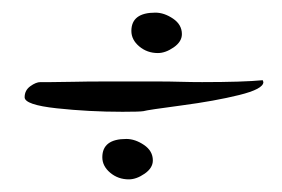

<svg xmlns="http://www.w3.org/2000/svg" viewBox="-20 -389 446 304"><path d="M268 -335Q268 -323 255 -314Q242 -305 230 -305Q213 -305 200.5 -315.5Q188 -326 188 -340Q188 -369 226 -369Q240 -369 254 -359.5Q268 -350 268 -335ZM198 -260Q214 -260 231 -260Q248 -260 265.5 -259.5Q283 -259 300 -259Q365 -259 396 -262L397 -259Q397 -248 358.5 -238.5Q320 -229 267 -222Q214 -215 207 -213Q201 -212 174 -212Q121 -212 70 -217.5Q19 -223 19 -235Q19 -246 28 -252.5Q37 -259 44 -259Q45 -259 61 -259Q77 -259 97 -259.5Q117 -260 145.5 -260Q174 -260 198 -260ZM222 -135Q222 -123 209 -114Q196 -105 184 -105Q167 -105 154.5 -115.5Q142 -126 142 -140Q142 -169 180 -169Q194 -169 208 -159.5Q222 -150 222 -135Z"/></svg>

Font: Bilbo Swash Caps
Style: Regular
Weight: 400
Designer: Robert E. Leuschke
Foundry: Robert E. Leuschke
Version: Version 1.002